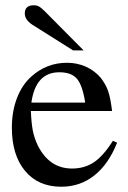

<svg xmlns="http://www.w3.org/2000/svg" viewBox="-20 -698 484 728"><path d="M424 -157Q392 -76 338 -33Q284 10 212 10Q125 10 75 -50Q25 -110 25 -214Q25 -276 44.5 -326.5Q64 -377 99 -408Q157 -460 234 -460Q273 -460 306 -445Q339 -430 362 -403Q371 -391 378 -379Q385 -367 390 -352.5Q395 -338 398.5 -319.5Q402 -301 405 -277H97Q99 -231 104.5 -202.5Q110 -174 124 -145Q168 -59 253 -59Q301 -59 336.5 -83Q372 -107 408 -164ZM303 -309Q293 -374 272 -399Q251 -424 205 -424Q115 -424 99 -309ZM257 -507 103 -604Q74 -623 74 -647Q74 -678 108 -678Q119 -678 127.5 -673.5Q136 -669 150 -655L297 -507Z"/></svg>

Font: Klingon pIqaD HaSta
Style: Regular
Weight: 400
Width: 0
Designer: Mike Neff (qa'vaj)
Foundry: Mike Neff and Michael Everson
Version: Version 2.003